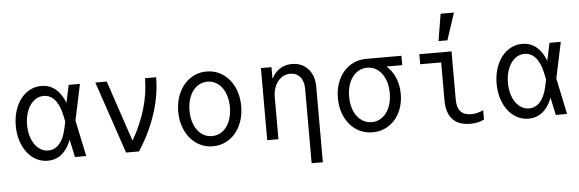

<svg xmlns="http://www.w3.org/2000/svg" viewBox="-58 -1030 4317 1432"><g transform="rotate(-5 2100.0 -313.5)"><path d="M425.8 -305V-235L407.8 -320Q391.8 -395 357.5 -434.6Q323.3 -474.2 273.8 -474.2Q243.3 -474.2 217.4 -458.8Q191.4 -443.4 172.6 -416.1Q153.8 -388.8 143.2 -351.4Q132.6 -314.1 132.6 -269.9Q132.6 -225.8 143.2 -188.2Q153.8 -150.6 172.6 -123.5Q191.4 -96.5 217.4 -81.1Q243.4 -65.8 273.8 -65.8Q323.3 -65.8 357.5 -105.4Q391.8 -145 407.8 -220ZM461.2 -210Q439.4 -101.6 388.9 -45.8Q338.4 10 263.6 10Q217 10 177.5 -11.2Q138 -32.4 109.4 -69.8Q80.7 -107.3 64.4 -158.7Q48 -210.1 48 -270Q48 -330.6 64.1 -381.8Q80.2 -433 109 -470.5Q137.8 -508 177.3 -529Q216.8 -550 263.4 -550Q338.2 -550 388.8 -494.2Q439.4 -438.4 461.2 -330L473.2 -270ZM424 -401.4H438L467.6 -540H552L495 -270L552 0H467.6L438 -138.6H424L446 -270Z M850.4 0H947.6Q1034 -134.6 1078.2 -271.8Q1122.4 -409 1122.4 -540H1039.2Q1039.2 -429.6 1006 -315.2Q972.8 -200.8 908.6 -88.4H904.6L752.8 -540H667.2Z M1500.1 10Q1551.2 10 1594.5 -11Q1637.8 -32 1669.2 -69.2Q1700.6 -106.4 1718.2 -157.8Q1735.8 -209.1 1735.8 -270Q1735.8 -330.9 1718.2 -382.2Q1700.6 -433.6 1669.2 -470.8Q1637.8 -508 1594.5 -529Q1551.1 -550 1500.2 -550Q1449.2 -550 1405.8 -528.9Q1362.3 -507.9 1331.2 -470.7Q1300 -433.6 1282.1 -382.2Q1264.2 -330.9 1264.2 -270Q1264.2 -209.1 1282.1 -157.8Q1300 -106.4 1331.1 -69.3Q1362.3 -32.1 1405.7 -11.1Q1449.1 10 1500.1 10ZM1499.8 -66.4Q1467 -66.4 1439 -81.3Q1411 -96.1 1391 -123.2Q1371 -150.2 1359.9 -187.6Q1348.8 -225 1348.8 -270Q1348.8 -315 1359.9 -352.4Q1371 -389.8 1391 -416.8Q1411 -443.9 1439 -458.7Q1467 -473.6 1499.8 -473.6Q1533.6 -473.6 1561.4 -458.7Q1589.2 -443.8 1609.1 -416.8Q1629.1 -389.8 1640.1 -352.4Q1651.2 -315 1651.2 -270Q1651.2 -225 1640.1 -187.6Q1629.1 -150.2 1609.1 -123.2Q1589.2 -96.2 1561.4 -81.3Q1533.6 -66.4 1499.8 -66.4Z M1907 0H1991V-312Q1991 -348.6 2000.6 -379.1Q2010.2 -409.6 2027.5 -431.8Q2044.8 -454 2068.6 -466.4Q2092.4 -478.8 2120.4 -478.8Q2167.2 -478.8 2194.6 -446.3Q2222 -413.8 2222 -358V200H2306V-365Q2306 -407 2294.2 -441Q2282.4 -475 2260.6 -499.2Q2238.8 -523.4 2208.2 -536.7Q2177.6 -550 2140 -550Q2099.8 -550 2067 -534.6Q2034.2 -519.2 2011.2 -490.9Q1988.2 -462.6 1975.5 -422.3Q1962.8 -382 1962.8 -332L1994 -457.6H1986V-540H1907Z M2696.2 -66.4Q2662.6 -66.4 2634.5 -81.3Q2606.4 -96.2 2586.1 -123.2Q2565.8 -150.2 2554.8 -187.6Q2543.8 -225 2543.8 -270Q2543.8 -315 2554.8 -352.4Q2565.8 -389.8 2586.1 -416.8Q2606.4 -443.8 2634.4 -458.7Q2662.4 -473.6 2696.2 -473.6Q2729.8 -473.6 2757.6 -458.7Q2785.4 -443.8 2805.7 -416.8Q2826 -389.8 2837 -352.4Q2848 -315 2848 -270Q2848 -225 2837 -187.6Q2826 -150.2 2805.7 -123.2Q2785.4 -96.2 2757.6 -81.3Q2729.8 -66.4 2696.2 -66.4ZM2695.9 10Q2746.5 10 2789.1 -9.7Q2831.6 -29.4 2863 -64.9Q2894.4 -100.4 2911.8 -149.3Q2929.2 -198.1 2929.2 -256.4Q2929.2 -314.4 2912 -363Q2894.8 -411.7 2863.4 -447Q2832 -482.4 2789.1 -502.2Q2746.2 -522 2695 -522L2843.4 -456V-470H2959V-540H2695Q2644.2 -540 2600.7 -519.9Q2557.2 -499.8 2526.1 -463.6Q2494.9 -427.5 2477.1 -377.4Q2459.2 -327.4 2459.2 -267.1Q2459.2 -206.7 2476.9 -156Q2494.6 -105.2 2525.9 -68.3Q2557.1 -31.4 2600.7 -10.7Q2644.2 10 2695.9 10Z M3334 -181Q3334 -119.8 3360.1 -90.3Q3386.2 -60.8 3440.4 -60.8Q3463.2 -60.8 3485.8 -66.2Q3508.4 -71.6 3531 -82.8V-12.8Q3509.8 -1.2 3483.3 4.4Q3456.8 10 3427 10Q3339.6 10 3294.8 -38.2Q3250 -86.4 3250 -181V-464.8H3093V-540H3334ZM3377.2 -827H3277.4L3244.2 -625H3310.8Z M4025.8 -305V-235L4007.8 -320Q3991.8 -395 3957.5 -434.6Q3923.3 -474.2 3873.8 -474.2Q3843.3 -474.2 3817.4 -458.8Q3791.4 -443.4 3772.6 -416.1Q3753.8 -388.8 3743.2 -351.4Q3732.6 -314.1 3732.6 -269.9Q3732.6 -225.8 3743.2 -188.2Q3753.8 -150.6 3772.6 -123.5Q3791.4 -96.5 3817.4 -81.1Q3843.4 -65.8 3873.8 -65.8Q3923.3 -65.8 3957.5 -105.4Q3991.8 -145 4007.8 -220ZM4061.2 -210Q4039.4 -101.6 3988.9 -45.8Q3938.4 10 3863.6 10Q3817 10 3777.5 -11.2Q3738 -32.4 3709.4 -69.8Q3680.7 -107.3 3664.4 -158.7Q3648 -210.1 3648 -270Q3648 -330.6 3664.1 -381.8Q3680.2 -433 3709 -470.5Q3737.8 -508 3777.3 -529Q3816.8 -550 3863.4 -550Q3938.2 -550 3988.8 -494.2Q4039.4 -438.4 4061.2 -330L4073.2 -270ZM4024 -401.4H4038L4067.6 -540H4152L4095 -270L4152 0H4067.6L4038 -138.6H4024L4046 -270Z"/></g></svg>

Font: CommitMonoV142 ExtLt
Style: Regular
Weight: 200
Monospace: yes
Designer: Eigil Nikolajsen
Foundry: Eigil Nikolajsen
Version: Version 1.142